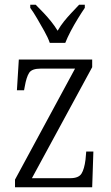

<svg xmlns="http://www.w3.org/2000/svg" viewBox="-20 -786 465 806"><path d="M43 0V-32L295 -498H151Q114 -498 102.5 -480.5Q91 -463 84 -423L81 -407H51L59 -536H367V-504L114 -38H275Q310 -38 322 -57Q334 -76 339 -116L342 -150H372L367 0ZM189 -606Q181 -629 166 -655.5Q151 -682 136 -708Q121 -734 107 -753V-766H130Q148 -748 164 -731Q180 -714 194.5 -696Q209 -678 222 -657Q234 -678 248.5 -696Q263 -714 279 -731Q295 -748 312 -766H336V-753Q323 -734 307 -708Q291 -682 277 -655.5Q263 -629 254 -606Z"/></svg>

Font: Noto Serif Khmer Condensed Light
Style: Regular
Weight: 300
Width: 3
Designer: Danh Hong and the Monotype Design Team
Foundry: Monotype Imaging Inc.
Version: Version 2.004